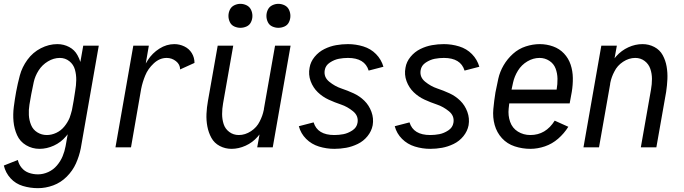

<svg xmlns="http://www.w3.org/2000/svg" viewBox="-46 -768 3566 1001"><path d="M152 213Q111 213 73 201.5Q35 190 9 161.5Q-17 133 -26 95L47 66Q52 89 67 107Q82 125 104.5 133Q127 141 152 141Q179 141 205.5 129Q232 117 251 94.5Q270 72 280.5 46.5Q291 21 296 -6L307 -68Q303 -63 298 -57Q272 -26 235 -9Q198 8 160 8Q122 8 90 -11Q58 -30 43 -63.5Q28 -97 24.5 -134.5Q21 -172 26 -211Q31 -250 38 -289Q46 -332 57.5 -375Q69 -418 97 -456.5Q125 -495 167 -516.5Q209 -538 253 -538Q286 -538 314.5 -523Q343 -508 358 -480Q367 -464 373 -445L388 -530H469L375 6Q367 46 350 84Q333 122 302 153Q271 184 231.5 198.5Q192 213 152 213ZM198 -64Q223 -64 247.5 -75.5Q272 -87 289.5 -108.5Q307 -130 317 -154Q324 -174 329 -194L338 -243L346 -294Q351 -322 351.5 -350.5Q352 -379 344.5 -405.5Q337 -432 315.5 -449Q294 -466 266 -466Q234 -466 204 -448Q174 -430 155.5 -401Q137 -372 130 -340.5Q123 -309 117 -277Q112 -250 107.5 -222.5Q103 -195 104.5 -168Q106 -141 116 -116.5Q126 -92 148.5 -78Q171 -64 198 -64Z M556 0 649 -530H730L714 -437Q719 -446 725 -455Q748 -491 785 -514.5Q822 -538 863 -538Q890 -538 915 -526Q940 -514 954 -491Q968 -468 968 -440L893 -406Q893 -432 871.5 -449Q850 -466 823 -466Q786 -466 755.5 -437.5Q725 -409 711 -374Q697 -340 690 -305L637 0Z M1207 -623Q1191 -623 1175.5 -630Q1160 -637 1152.5 -652.5Q1145 -668 1145 -685Q1145 -702 1152.5 -717.5Q1160 -733 1175.5 -740.5Q1191 -748 1207 -748Q1224 -748 1239.5 -740.5Q1255 -733 1262.5 -717.5Q1270 -702 1270 -685Q1270 -668 1262.5 -652.5Q1255 -637 1239.5 -630Q1224 -623 1207 -623ZM1405 -623Q1389 -623 1373.5 -630Q1358 -637 1350.5 -652.5Q1343 -668 1343 -685Q1343 -702 1350.5 -717.5Q1358 -733 1373.5 -740.5Q1389 -748 1405 -748Q1422 -748 1437.5 -740.5Q1453 -733 1460.5 -717.5Q1468 -702 1468 -685Q1468 -668 1460.5 -652.5Q1453 -637 1437.5 -630Q1422 -623 1405 -623ZM1161 8Q1128 8 1099.5 -7Q1071 -22 1056 -49.5Q1041 -77 1035 -109Q1029 -141 1030.5 -174.5Q1032 -208 1038 -241L1089 -530H1170L1117 -229Q1112 -201 1112 -173.5Q1112 -146 1120 -121Q1128 -96 1149.5 -80Q1171 -64 1199 -64Q1232 -64 1262.5 -84Q1293 -104 1308 -135Q1323 -164 1329 -194L1330 -199V-201L1388 -530H1469L1376 0H1295L1307 -67Q1302 -61 1297 -55Q1271 -25 1234.5 -8.5Q1198 8 1161 8Z M1697 8Q1656 8 1617 -4Q1578 -16 1550 -44Q1522 -72 1512 -110L1589 -130Q1609 -64 1697 -64Q1721 -64 1744.5 -68.5Q1768 -73 1791 -88Q1814 -103 1818 -128Q1824 -164 1794.5 -188Q1765 -212 1732 -223Q1699 -234 1667.5 -248.5Q1636 -263 1611 -287Q1586 -311 1573.5 -345Q1561 -379 1568 -415Q1573 -446 1594.5 -472Q1616 -498 1645.5 -512.5Q1675 -527 1706 -532.5Q1737 -538 1768 -538Q1809 -538 1848 -526Q1887 -514 1914.5 -486Q1942 -458 1953 -420L1876 -400Q1856 -466 1768 -466Q1744 -466 1720.5 -461.5Q1697 -457 1674 -442Q1651 -427 1647 -402Q1641 -366 1670.5 -342Q1700 -318 1733 -307Q1766 -296 1797.5 -281.5Q1829 -267 1853.5 -243Q1878 -219 1890.5 -185Q1903 -151 1897 -115Q1891 -84 1870 -58Q1849 -32 1819 -17.5Q1789 -3 1758.5 2.5Q1728 8 1697 8Z M2197 8Q2156 8 2117 -4Q2078 -16 2050 -44Q2022 -72 2012 -110L2089 -130Q2109 -64 2197 -64Q2221 -64 2244.5 -68.5Q2268 -73 2291 -88Q2314 -103 2318 -128Q2324 -164 2294.5 -188Q2265 -212 2232 -223Q2199 -234 2167.5 -248.5Q2136 -263 2111 -287Q2086 -311 2073.5 -345Q2061 -379 2068 -415Q2073 -446 2094.5 -472Q2116 -498 2145.5 -512.5Q2175 -527 2206 -532.5Q2237 -538 2268 -538Q2309 -538 2348 -526Q2387 -514 2414.5 -486Q2442 -458 2453 -420L2376 -400Q2356 -466 2268 -466Q2244 -466 2220.5 -461.5Q2197 -457 2174 -442Q2151 -427 2147 -402Q2141 -366 2170.5 -342Q2200 -318 2233 -307Q2266 -296 2297.5 -281.5Q2329 -267 2353.5 -243Q2378 -219 2390.5 -185Q2403 -151 2397 -115Q2391 -84 2370 -58Q2349 -32 2319 -17.5Q2289 -3 2258.5 2.5Q2228 8 2197 8Z M2719 8Q2677 8 2637.5 -5Q2598 -18 2571 -47.5Q2544 -77 2533 -116.5Q2522 -156 2526 -199.5Q2530 -243 2537 -286Q2544 -322 2552 -358Q2560 -394 2579.5 -427.5Q2599 -461 2628.5 -487.5Q2658 -514 2695 -526Q2732 -538 2768 -538Q2804 -538 2837.5 -526Q2871 -514 2894.5 -489Q2918 -464 2929 -431Q2940 -398 2940.5 -361.5Q2941 -325 2935 -289L2924 -229H2609Q2608 -216 2606 -202Q2602 -166 2613.5 -133Q2625 -100 2654 -82Q2683 -64 2719 -64Q2799 -64 2846 -139L2917 -107Q2895 -72 2864 -45Q2833 -18 2795 -5Q2757 8 2719 8ZM2621 -301H2856Q2861 -329 2860.5 -357.5Q2860 -386 2850.5 -411Q2841 -436 2818 -451Q2795 -466 2767 -466Q2734 -466 2703.5 -448Q2673 -430 2654.5 -400Q2636 -370 2629 -338Q2625 -320 2621 -301Z M2996 0 3089 -530H3170L3158 -464Q3163 -469 3167 -475Q3194 -505 3230 -521.5Q3266 -538 3304 -538Q3337 -538 3365.5 -523Q3394 -508 3409 -480.5Q3424 -453 3429.5 -421Q3435 -389 3433.5 -355.5Q3432 -322 3427 -289L3376 0H3295L3348 -301Q3353 -329 3353 -356.5Q3353 -384 3344.5 -409Q3336 -434 3315 -450Q3294 -466 3266 -466Q3233 -466 3202.5 -446Q3172 -426 3157 -395Q3142 -367 3136 -337L3135 -331V-329L3077 0Z"/></svg>

Font: Iosevka SS08
Style: Italic
Weight: 400
Italic angle: -10°
Monospace: yes
Designer: Belleve Invis
Foundry: Belleve Invis
Version: 2.1.0; ttfautohint (v1.8.2)